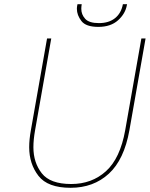

<svg xmlns="http://www.w3.org/2000/svg" viewBox="-20 -887 713 914"><path d="M584 -863Q577 -822 542 -790.5Q507 -759 448 -759Q389 -759 367.5 -787Q346 -815 346 -845Q346 -854 348 -863L349 -867H369Q367 -855 367 -845Q367 -818 385.5 -797.5Q404 -777 451 -777Q498 -777 527.5 -800.5Q557 -824 565 -867H585ZM224 -704 147 -267Q139 -222 139 -186Q139 -113 179 -62Q219 -11 319 -11Q417 -11 484.5 -72Q552 -133 576 -267L653 -704H673L596 -267Q571 -127 498 -60Q425 7 316 7Q207 7 163 -50Q119 -107 119 -186Q119 -223 127 -267L204 -704Z"/></svg>

Font: Fz Poppins Thin
Style: Italic
Weight: 100
Italic angle: -10°
Designer: Ninad Kale (Devanagari), Jonny Pinhorn (Latin)
Foundry: Indian Type Foundry
Version: Vit hóa bi Vntype.Com & FontZin.Com